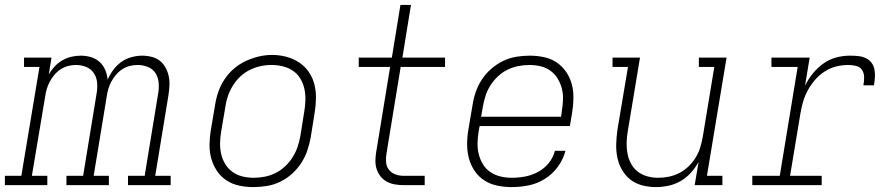

<svg xmlns="http://www.w3.org/2000/svg" viewBox="-35 -755 3655 783"><path d="M-15 0V-38H52L126 -482H63V-520H175L164 -451Q174 -469 188 -484Q202 -499 219.5 -509Q237 -519 256 -523.5Q275 -528 294 -528Q316 -528 336 -522Q356 -516 371 -502.5Q386 -489 394 -470Q402 -451 404 -430Q413 -451 427 -470Q441 -489 460 -502.5Q479 -516 501.5 -522Q524 -528 545 -528Q565 -528 584 -523Q603 -518 617 -507Q631 -496 640 -479.5Q649 -463 653 -444.5Q657 -426 656 -406.5Q655 -387 652 -367L598 -38H661V0H487V-38H555L610 -374Q614 -396 612 -418Q610 -440 599 -457Q588 -474 568 -482Q548 -490 526 -490Q510 -490 494 -486Q478 -482 463.5 -472.5Q449 -463 438 -450Q427 -437 419 -422Q411 -407 406.5 -391.5Q402 -376 400 -360L347 -38H409V0H236V-38H304L359 -374Q363 -396 361 -418Q359 -440 347.5 -457Q336 -474 316.5 -482Q297 -490 275 -490Q259 -490 243 -486Q227 -482 212.5 -472.5Q198 -463 187 -450Q176 -437 168 -422Q160 -407 155.5 -391.5Q151 -376 149 -360L95 -38H158V0Z M998 8Q969 8 940.5 2Q912 -4 888.5 -19.5Q865 -35 849.5 -58.5Q834 -82 826.5 -109Q819 -136 819.5 -166Q820 -196 825 -226L842 -326Q846 -353 855 -379.5Q864 -406 880 -430.5Q896 -455 918.5 -474.5Q941 -494 967 -506Q993 -518 1020 -524.5Q1047 -531 1075 -531Q1104 -531 1132.5 -523.5Q1161 -516 1184.5 -500.5Q1208 -485 1224 -462Q1240 -439 1247 -411.5Q1254 -384 1253.5 -354Q1253 -324 1248 -294L1232 -194Q1227 -167 1218 -140.5Q1209 -114 1193 -89.5Q1177 -65 1155 -45.5Q1133 -26 1107 -13.5Q1081 -1 1053 3.5Q1025 8 998 8ZM999 -30Q1022 -30 1045 -34.5Q1068 -39 1089 -49.5Q1110 -60 1128 -77Q1146 -94 1158.5 -114Q1171 -134 1178.5 -156Q1186 -178 1190 -201L1206 -301Q1210 -324 1210.5 -348Q1211 -372 1206 -394Q1201 -416 1189.5 -435Q1178 -454 1159.5 -466.5Q1141 -479 1118.5 -484.5Q1096 -490 1072 -490Q1049 -490 1026.5 -485Q1004 -480 983 -469.5Q962 -459 944.5 -442.5Q927 -426 914.5 -405.5Q902 -385 894.5 -363.5Q887 -342 884 -319L867 -219Q863 -196 862.5 -172.5Q862 -149 867 -127Q872 -105 883.5 -86Q895 -67 913 -54Q931 -41 953.5 -35.5Q976 -30 999 -30Z M1611 0Q1593 0 1575.5 -3Q1558 -6 1543 -14Q1528 -22 1517.5 -35Q1507 -48 1501.5 -64Q1496 -80 1496 -98Q1496 -116 1499 -134L1556 -482H1428V-520H1563L1598 -735H1641L1606 -520H1780V-482H1599L1541 -128Q1538 -110 1539.5 -93Q1541 -76 1551 -63Q1561 -50 1577 -44Q1593 -38 1611 -38H1697V0Z M2052 8Q2022 8 1993 2Q1964 -4 1940.5 -19Q1917 -34 1901 -57.5Q1885 -81 1877.5 -108.5Q1870 -136 1870 -166Q1870 -196 1875 -226L1892 -326Q1896 -353 1905 -379.5Q1914 -406 1930 -430.5Q1946 -455 1968.5 -474.5Q1991 -494 2017 -506.5Q2043 -519 2070.5 -523.5Q2098 -528 2125 -528Q2155 -528 2183.5 -522Q2212 -516 2235 -500.5Q2258 -485 2274 -461.5Q2290 -438 2297 -411Q2304 -384 2303.5 -354Q2303 -324 2298 -294L2289 -241H1921L1917 -219Q1913 -196 1912.5 -172Q1912 -148 1917.5 -126Q1923 -104 1934.5 -85Q1946 -66 1964.5 -53.5Q1983 -41 2005.5 -35.5Q2028 -30 2052 -30Q2079 -30 2106 -35Q2133 -40 2158.5 -53.5Q2184 -67 2202.5 -89.5Q2221 -112 2228 -140H2271Q2262 -105 2240 -75Q2218 -45 2187 -25.5Q2156 -6 2121 1Q2086 8 2052 8ZM2253 -279 2256 -301Q2260 -324 2261 -347.5Q2262 -371 2256.5 -393Q2251 -415 2239.5 -434Q2228 -453 2210.5 -466Q2193 -479 2170.5 -484.5Q2148 -490 2124 -490Q2101 -490 2078.5 -485.5Q2056 -481 2034.5 -470.5Q2013 -460 1995 -443Q1977 -426 1964.5 -406Q1952 -386 1945 -364Q1938 -342 1934 -319L1927 -279Z M2640 8Q2612 8 2584.5 1Q2557 -6 2536 -22.5Q2515 -39 2501.5 -62.5Q2488 -86 2482.5 -113Q2477 -140 2478 -168.5Q2479 -197 2483 -226L2526 -482H2463V-520H2575L2525 -219Q2521 -196 2520.5 -173Q2520 -150 2524 -128.5Q2528 -107 2538.5 -87.5Q2549 -68 2566 -55Q2583 -42 2604.5 -36Q2626 -30 2649 -30Q2671 -30 2693 -34.5Q2715 -39 2735.5 -49.5Q2756 -60 2773 -76.5Q2790 -93 2802 -112.5Q2814 -132 2820.5 -153.5Q2827 -175 2831 -197L2878 -482H2815V-520H2928L2848 -38H2911V0H2798L2814 -95Q2801 -71 2782.5 -50.5Q2764 -30 2740.5 -16.5Q2717 -3 2691 2.5Q2665 8 2640 8Z M3033 0V-38H3145L3218 -482H3111V-520H3267L3248 -406Q3261 -432 3280 -455.5Q3299 -479 3323 -496Q3347 -513 3375 -520.5Q3403 -528 3431 -528Q3447 -528 3463.5 -526.5Q3480 -525 3494.5 -518.5Q3509 -512 3518.5 -500Q3528 -488 3531 -472.5Q3534 -457 3533 -440Q3532 -423 3529 -407H3486Q3489 -423 3489 -439.5Q3489 -456 3481 -469Q3473 -482 3457 -486Q3441 -490 3425 -490Q3400 -490 3375.5 -484Q3351 -478 3329 -464Q3307 -450 3289.5 -430Q3272 -410 3259.5 -387Q3247 -364 3240 -340Q3233 -316 3229 -291L3187 -38H3316V0Z"/></svg>

Font: Iosevka Etoile XLtObl
Style: Regular
Weight: 200
Italic angle: -9°
Designer: Belleve Invis
Foundry: Belleve Invis
Version: Version 15.5.2; ttfautohint (v1.8.4)